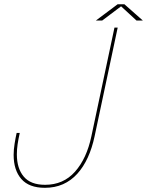

<svg xmlns="http://www.w3.org/2000/svg" viewBox="-20 -866 685 894"><path d="M189 8.5Q115 8.5 79.2 -32.8Q43.5 -74 43.5 -145Q43.5 -168.5 48 -197Q52.5 -225.5 57.5 -247H72Q65.5 -218 62 -194.2Q58.5 -170.5 58.5 -147Q58.5 -82 90.5 -43.8Q122.5 -5.5 190 -5.5Q275 -5.5 329.2 -66.5Q383.5 -127.5 405.5 -231.5L513 -737.5H528L420.5 -231.5Q409 -177 388.8 -132.8Q368.5 -88.5 339.8 -56.8Q311 -25 273.2 -8.2Q235.5 8.5 189 8.5ZM426.5 -770.5 527.5 -846H559.5L645 -770.5H615.5L539.5 -840.5H549L456 -770.5Z"/></svg>

Font: Epilogue Thin
Style: Italic
Weight: 250
Italic angle: -12°
Designer: Tyler Finck
Foundry: Etcetera Type Co
Version: Version 2.112